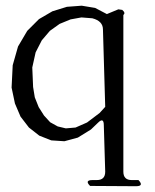

<svg xmlns="http://www.w3.org/2000/svg" viewBox="-20 -517 540 671"><path d="M294.9 132.8Q274.4 112.3 303.7 112.3H318.4Q347.7 112.3 347.7 83L342.8 -79.1Q342.8 -108.4 322.3 -87.9L297.9 -64.5L252 -36.1L205.1 -23.4L159.2 -26.4L117.2 -43L81.1 -71.3L51.8 -109.4L32.2 -155.3L20.5 -210.9L24.4 -289.1L43 -354.5L75.2 -409.2L116.2 -450.2L163.1 -477.5L213.9 -493.2L265.6 -497.1L312.5 -489.3L353.5 -467.8L393.6 -484.4L407.2 -482.4Q419.9 -471.7 411.1 -464.8V83Q411.1 112.3 440.4 112.3H463.9Q484.4 133.8 455.1 133.8ZM226.6 -449.2 188.5 -433.6 154.3 -409.2 126 -376 104.5 -334 92.8 -281.2 95.7 -212.9 101.6 -176.8 115.2 -142.6 133.8 -113.3 155.3 -89.8 181.6 -75.2 210 -68.4 244.1 -71.3 284.2 -88.9 328.1 -122.1 347.7 -143.6 339.8 -414.1Q339.8 -443.4 302.7 -453.1L264.6 -456.1Z"/></svg>

Font: B2 Hana
Style: Regular
Weight: 500
Version: 2020-08-05; (max)